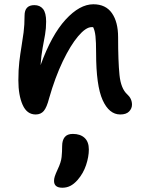

<svg xmlns="http://www.w3.org/2000/svg" viewBox="-20 -527 670 899"><path d="M543 9Q491 9 460.5 -58.5Q430 -126 430 -279Q430 -331 427 -358Q424 -385 416 -400Q413 -400 409 -400Q382 -400 346 -357.5Q310 -315 274 -240Q238 -165 210 -67Q199 -24 185 -7.5Q171 9 147 9Q106 9 86 -36Q66 -81 66 -151Q66 -201 70.5 -238.5Q75 -276 80.5 -308.5Q86 -341 90.5 -375.5Q95 -410 95 -454Q95 -503 141 -503Q167 -503 181.5 -485Q196 -467 196 -426Q196 -394 191 -365Q186 -336 179.5 -302Q173 -268 170 -222Q221 -363 287 -435Q353 -507 417 -507Q475 -507 504 -465.5Q533 -424 533 -353Q533 -240 539.5 -176Q546 -112 576 -85Q598 -65 598 -37Q598 -19 584.5 -5Q571 9 543 9ZM272 352Q233 352 233 320Q233 310 236.5 299Q240 288 250 266Q266 233 268.5 208Q271 183 271 157Q271 130 283 115Q295 100 321 100Q356 100 376 118.5Q396 137 396 173Q396 207 383 246Q370 285 343 316Q326 335 309 343.5Q292 352 272 352Z"/></svg>

Font: Shantell Sans Normal
Style: Regular
Weight: 500
Designer: Stephen Nixon, Anya Danilova, Shantell Martin
Foundry: Arrow Type
Version: Version 1.009;[a7da0bfa3]